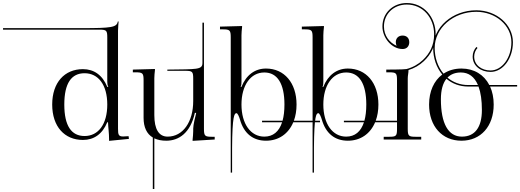

<svg xmlns="http://www.w3.org/2000/svg" viewBox="-310 -922 3438 1269"><path d="M115 -231C115 -372 162 -438 249 -438C340 -438 399 -361 399 -231C399 -101 340 -23 249 -23C162 -23 115 -90 115 -231ZM35 -231C35 -85 117 3 238 3C311 3 367 -36 399 -114H404C405 -79 411 -44 411 1V9L542 -4L540 -22L523 -21C515 -21 510 -20 504 -20C474 -20 470 -31 470 -71V-719C470.1 -739.1 473 -767.3 474 -780L468.5 -779.8C462.5 -741 425.5 -736 231 -736H-290V-726H346C394.2 -726 399 -721 399 -673V-382C399 -366 401 -357 405 -351V-348H399C367 -426 311 -465 238 -465C117 -465 35 -377 35 -231Z M1109 0V-18H1092C1044 -18 1038 -23 1038 -71V-445V-772H1028V-506V-505.9C1028 -460 990.4 -465 796 -462V-454H914C962 -454 967 -449 967 -401V-254C967 -116 899 -19 798 -19C740 -19 710 -68 710 -161V-405C710 -423 712 -438 714 -458V-466L568 -462V-444H585C633 -444 639 -439 639 -391V-143C639 -81 659.8 -37 700 -13V327H710V-7.7C731.6 2.7 758 8 789 8C872 8 948.5 -43 978 -176H986V-172C981.5 -155.5 967 -97 967 -72V-56C967 -38 965 -19 963 1V9Z M1570 -231C1570 -189.5 1565.8 -153.7 1557.5 -124H1422V-114H1554.5C1534.2 -51.7 1494.4 -19 1437 -19C1346.4 -19 1286 -103.8 1286 -231C1286 -358.2 1346.4 -443 1437 -443C1523.4 -443 1570 -368.8 1570 -231ZM1650 -231C1650 -373.8 1569.2 -469 1448 -469C1375 -469 1317 -426 1286 -348H1281V-350C1285 -356 1286 -366 1286 -382V-689C1286 -707 1288 -723 1290 -743V-750L1144 -746V-728H1161C1209 -728 1215 -723 1215 -675V219H1224V55C1225.3 -157 1239.1 -174 1253 -174C1261 -174 1271 -149 1276 -132C1302 -40 1362 8 1448 8C1532.1 8 1596.7 -38 1628.4 -114H1805V-124H1632.3C1643.8 -155.3 1650 -191.3 1650 -231Z M2111 -231C2111 -189.5 2106.8 -153.7 2098.5 -124H1963V-114H2095.5C2075.2 -51.7 2035.4 -19 1978 -19C1887.4 -19 1827 -103.8 1827 -231C1827 -358.2 1887.4 -443 1978 -443C2064.4 -443 2111 -368.8 2111 -231ZM2191 -231C2191 -373.8 2110.2 -469 1989 -469C1916 -469 1858 -426 1827 -348H1822V-350C1826 -356 1827 -366 1827 -382V-689C1827 -707 1829 -723 1831 -743V-750L1685 -746V-728H1702C1750 -728 1756 -723 1756 -675V219H1765V55C1766.3 -157 1780.1 -174 1794 -174C1802 -174 1812 -149 1817 -132C1843 -40 1903 8 1989 8C2073.1 8 2137.7 -38 2169.4 -114H2346V-124H2173.3C2184.8 -155.3 2191 -191.3 2191 -231Z M2243 -462V-444H2261C2309 -444 2314 -439 2314 -391V-71C2314 -23 2309 -18 2261 -18H2226V0H2474V-18H2439C2391 -18 2385 -23 2385 -71V-405C2385 -423.3 2390 -438.6 2390 -459C2428.6 -470.8 2463.4 -491.3 2491.4 -517.8C2538.4 -562.2 2569.3 -619.5 2569.3 -695.1C2569.3 -809.8 2490.7 -902 2378.6 -902C2286.7 -902 2217.6 -835.7 2217.6 -747.2C2217.6 -671.8 2279 -598 2351 -598C2379 -598 2395 -617 2395 -643C2395 -671 2377 -687 2351 -687C2323 -687 2306 -669 2306 -643C2306 -633.9 2308 -625.9 2311.6 -619.3C2264.8 -639.4 2227.6 -685.7 2227.6 -747.2C2227.6 -830 2291.7 -892 2378.6 -892C2484.5 -892 2559.3 -805.3 2559.3 -695.1C2559.3 -622.4 2530 -568 2484.5 -525C2455.2 -497.3 2418 -476.3 2376.6 -465.6C2360 -462.1 2243 -462 2243 -462Z M2740 -469C2694.5 -469 2654.3 -457 2621.4 -435.2C2583.9 -479.9 2563 -540.4 2563 -605C2563 -736.9 2686.2 -844 2838 -844C2966.1 -844 3070 -754 3070 -643C3070 -539.9 3008.2 -456.2 2932 -456.2C2872.7 -456.2 2824 -492.5 2824 -548C2824 -570 2833 -591 2846 -605L2839 -612C2824 -596 2814 -573 2814 -548C2814 -486.4 2868 -446.7 2932.5 -446.7C3013.9 -446.7 3080 -534.7 3080 -643C3080 -759.5 2971.6 -854 2838 -854C2680.7 -854 2553 -742.4 2553 -605C2553 -538 2574.5 -475.6 2613.1 -429.3C2558.3 -388.5 2526 -318.8 2526 -231C2526 -87.6 2611.6 8 2740 8C2867.8 8 2953 -87.6 2953 -231C2953 -275.9 2944.6 -316 2929.1 -350H3108V-360H2924.2C2889 -428.2 2823.6 -469 2740 -469ZM2736 -443C2787.7 -443 2825.8 -414.6 2848.9 -360H2785C2730.3 -360 2683.7 -378.4 2647.5 -409C2669.2 -431.4 2698.9 -443 2736 -443ZM2743 -19C2652.6 -19 2604 -105.5 2604 -266C2604 -326 2616.5 -371.5 2640.7 -401.4C2678.6 -369.3 2727.6 -350 2785 -350H2852.8C2867.5 -310.4 2875 -258.4 2875 -195C2875 -80.6 2828.8 -19 2743 -19Z"/></svg>

Font: FoglihtenNo04
Style: Regular
Weight: 500
Designer: gluk (gluksza@wp.pl)
Foundry: gluk (gluksza@wp.pl)
Version: Version 0.70